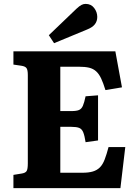

<svg xmlns="http://www.w3.org/2000/svg" viewBox="-20 -967 700 987"><path d="M49 0V-68L92 -75Q111 -78 117 -88Q123 -98 123 -127V-581Q123 -607 116.5 -616.5Q110 -626 90 -629L49 -635V-703H573L607 -518L522 -504Q511 -540 500 -563.5Q489 -587 474 -600.5Q459 -614 438 -619Q417 -624 385 -624H290V-396H348Q373 -396 386 -401.5Q399 -407 406 -423Q413 -439 420 -472L484 -477V-245L420 -236Q415 -269 408 -286.5Q401 -304 387 -309.5Q373 -315 347 -315H290V-79H403Q436 -79 457.5 -85.5Q479 -92 493.5 -106.5Q508 -121 518 -147Q528 -173 538 -211H624L599 0ZM258 -745 231 -786 373 -922Q388 -936 398.5 -941.5Q409 -947 420 -947Q448 -947 464 -926Q480 -905 480 -880Q480 -858 467.5 -842Q455 -826 427 -815Z"/></svg>

Font: Literata 18pt
Style: Bold
Weight: 700
Designer: Latin by Veronika Burian and Jose Scaglione. Greek by Irene Vlachou. Cyrillic by Vera Evstafieva.
Foundry: TypeTogether
Version: Version 3.103;gftools[0.9.29]